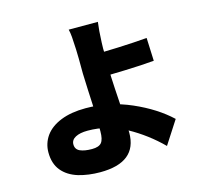

<svg xmlns="http://www.w3.org/2000/svg" viewBox="-121 -950 1243 1158"><g transform="rotate(-15 500.0 -371.0)"><path d="M576 -684 575 -647 576 -609V-533Q576 -477 581 -397.5Q586 -318 587 -302Q596 -171 596 -116Q596 69 366 69Q293 69 231 51Q166 31 130 -13Q94 -57 94 -127Q94 -183 126 -229Q159 -275 223.5 -301Q288 -327 379 -327Q527 -327 663 -267.5Q799 -208 888 -124L795 20Q705 -70 593.5 -131.5Q482 -193 356 -193Q308 -193 280 -178Q252 -163 252 -135Q252 -104 279.5 -91.5Q307 -79 354 -79Q397 -79 413.5 -99Q430 -119 430 -169Q430 -260 426.5 -337Q423 -414 422 -430Q418 -514 418 -533Q418 -642 416 -684Q414 -734 411.5 -763Q409 -792 404 -811H586Q579 -761 576 -684ZM845 -641 851 -497Q776 -490 667.5 -486.5Q559 -483 496 -483L495 -626Q563 -626 663.5 -630Q764 -634 845 -641Z"/></g></svg>

Font: Merged Yaku Han JP Black
Style: Regular
Weight: 900
Designer: Ryoko NISHIZUKA 西塚涼子 (kana, bopomofo & ideographs); Paul D. Hunt (Latin, Greek & Cyrillic); Sandoll Communications 산돌커뮤니
Foundry: Adobe
Version: Version 2.004